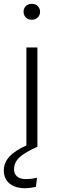

<svg xmlns="http://www.w3.org/2000/svg" viewBox="-34 -773 321 1011"><path d="M133 -753C107 -753 90 -734 90 -711C90 -688 107 -669 133 -669C160 -669 177 -688 177 -711C177 -734 160 -753 133 -753ZM105 -7C26 28 -14 69 -14 126C-14 178 24 218 97 218C119 218 135 215 155 211L161 163C139 168 122 170 103 170C59 170 40 149 40 118C40 71 74 40 162 0H163V-523H105Z"/></svg>

Font: FiraGO Light
Style: Regular
Weight: 300
Designer: bBox Type
Foundry: bBox Type GmbH
Version: Version 1.001;PS 001.001;hotconv 1.0.88;makeotf.lib2.5.64775